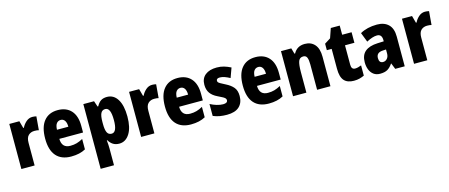

<svg xmlns="http://www.w3.org/2000/svg" viewBox="-53 -1345 5306 2267"><g transform="rotate(-15 2600.0 -211.5)"><path d="M341 -561Q365 -561 390 -555L376 -389Q367 -392 354 -393.5Q341 -395 322 -395Q278 -395 249 -367.5Q220 -340 220 -277V0H58V-551H181L205 -463H213Q230 -500 264 -530.5Q298 -561 341 -561Z M651 -561Q756 -561 814.5 -496Q873 -431 873 -310V-228H583Q585 -115 689 -115Q732 -115 767.5 -125Q803 -135 843 -157V-30Q772 10 667 10Q547 10 484.5 -61.5Q422 -133 422 -273Q422 -414 482 -487.5Q542 -561 651 -561ZM656 -440Q625 -440 605.5 -416.5Q586 -393 584 -339H723Q723 -388 705 -414Q687 -440 656 -440Z M1253 -561Q1335 -561 1381.5 -486Q1428 -411 1428 -275Q1428 -140 1380 -65Q1332 10 1254 10Q1209 10 1178 -10Q1147 -30 1126 -66H1120Q1123 -36 1124.5 -11.5Q1126 13 1126 33V240H963V-551H1094L1118 -480H1126Q1151 -525 1180 -543Q1209 -561 1253 -561ZM1197 -428Q1159 -428 1142.5 -395Q1126 -362 1126 -290V-264Q1126 -194 1142 -160.5Q1158 -127 1197 -127Q1263 -127 1263 -275Q1263 -354 1246.5 -391Q1230 -428 1197 -428Z M1805 -561Q1829 -561 1854 -555L1840 -389Q1831 -392 1818 -393.5Q1805 -395 1786 -395Q1742 -395 1713 -367.5Q1684 -340 1684 -277V0H1522V-551H1645L1669 -463H1677Q1694 -500 1728 -530.5Q1762 -561 1805 -561Z M2115 -561Q2220 -561 2278.5 -496Q2337 -431 2337 -310V-228H2047Q2049 -115 2153 -115Q2196 -115 2231.5 -125Q2267 -135 2307 -157V-30Q2236 10 2131 10Q2011 10 1948.5 -61.5Q1886 -133 1886 -273Q1886 -414 1946 -487.5Q2006 -561 2115 -561ZM2120 -440Q2089 -440 2069.5 -416.5Q2050 -393 2048 -339H2187Q2187 -388 2169 -414Q2151 -440 2120 -440Z M2771 -167Q2771 -83 2720.5 -36.5Q2670 10 2570 10Q2524 10 2483 3Q2442 -4 2402 -21V-167Q2439 -147 2480.5 -134.5Q2522 -122 2558 -122Q2613 -122 2613 -158Q2613 -169 2606 -178.5Q2599 -188 2578.5 -200Q2558 -212 2517 -231Q2460 -258 2431 -298.5Q2402 -339 2402 -401Q2402 -478 2453.5 -519.5Q2505 -561 2595 -561Q2641 -561 2681.5 -549.5Q2722 -538 2765 -516L2722 -398Q2692 -415 2660 -426.5Q2628 -438 2601 -438Q2558 -438 2558 -409Q2558 -398 2564 -390Q2570 -382 2589.5 -371Q2609 -360 2648 -340Q2706 -311 2738.5 -272.5Q2771 -234 2771 -167Z M3067 -561Q3172 -561 3230.5 -496Q3289 -431 3289 -310V-228H2999Q3001 -115 3105 -115Q3148 -115 3183.5 -125Q3219 -135 3259 -157V-30Q3188 10 3083 10Q2963 10 2900.5 -61.5Q2838 -133 2838 -273Q2838 -414 2898 -487.5Q2958 -561 3067 -561ZM3072 -440Q3041 -440 3021.5 -416.5Q3002 -393 3000 -339H3139Q3139 -388 3121 -414Q3103 -440 3072 -440Z M3671 -561Q3747 -561 3791.5 -510.5Q3836 -460 3836 -360V0H3673V-310Q3673 -366 3661 -394.5Q3649 -423 3616 -423Q3572 -423 3557 -383Q3542 -343 3542 -252V0H3379V-551H3505L3525 -481H3533Q3576 -561 3671 -561Z M4173 -126Q4191 -126 4209.5 -131Q4228 -136 4249 -144V-19Q4222 -6 4191.5 2Q4161 10 4122 10Q4043 10 4003.5 -34Q3964 -78 3964 -178V-422H3905V-501L3978 -547L4018 -663H4127V-551H4242V-422H4127V-184Q4127 -126 4173 -126Z M4554 -561Q4643 -561 4693.5 -511.5Q4744 -462 4744 -363V0H4628L4599 -73H4596Q4567 -30 4533 -10Q4499 10 4442 10Q4395 10 4363.5 -13.5Q4332 -37 4316 -77Q4300 -117 4300 -167Q4300 -255 4352 -298.5Q4404 -342 4504 -346L4581 -349V-363Q4581 -437 4521 -437Q4494 -437 4461.5 -426.5Q4429 -416 4392 -396L4347 -512Q4389 -536 4441 -548.5Q4493 -561 4554 -561ZM4545 -247Q4502 -245 4482.5 -227Q4463 -209 4463 -175Q4463 -115 4511 -115Q4541 -115 4561.5 -138.5Q4582 -162 4582 -201V-249Z M5141 -561Q5165 -561 5190 -555L5176 -389Q5167 -392 5154 -393.5Q5141 -395 5122 -395Q5078 -395 5049 -367.5Q5020 -340 5020 -277V0H4858V-551H4981L5005 -463H5013Q5030 -500 5064 -530.5Q5098 -561 5141 -561Z"/></g></svg>

Font: Noto Sans Bengali Condensed ExtraBold
Style: Regular
Weight: 800
Width: 3
Designer: Joana Ranito - Universal Thirst; Jelle Bosma - Monotype Design Team
Foundry: Universal Thirst ehf.
Version: Version 3.000; ttfautohint (v1.8.4.7-5d5b)